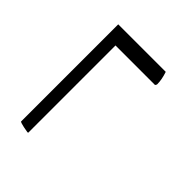

<svg xmlns="http://www.w3.org/2000/svg" viewBox="-23 -621 678 678"><g transform="rotate(-45 316.0 -281.5)"><path d="M499 -158.2Q495.1 -158.2 491.2 -162.1V-359.4H55.7Q54.7 -359.4 54.7 -363.3Q54.7 -366.2 58.6 -384.3Q62.5 -402.3 65.4 -405.3H550.8V-168Q521.5 -158.2 499 -158.2Z"/></g></svg>

Font: Comprehension SemiBold
Style: Regular
Weight: 600
Designer: Alfredo Marco Pradil
Foundry: Alfredo Marco Pradil
Version: 1.0